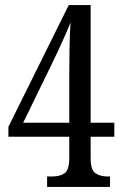

<svg xmlns="http://www.w3.org/2000/svg" viewBox="-20 -734 482 754"><path d="M165 0V-41H186Q215 -41 233.5 -53.5Q252 -66 252 -113V-197H13V-236L250 -714H336V-252H429V-197H336V-113Q336 -66 355 -53.5Q374 -41 402 -41H412V0ZM71 -252H252V-441Q252 -485 253 -542.5Q254 -600 257 -646Q251 -630 238 -600.5Q225 -571 210.5 -539.5Q196 -508 185 -486Z"/></svg>

Font: Noto Serif Hebrew ExtraCondensed
Style: Regular
Weight: 400
Width: 2
Designer: Monotype Design Team
Foundry: Monotype Imaging Inc.
Version: Version 2.004; ttfautohint (v1.8.4.7-5d5b)